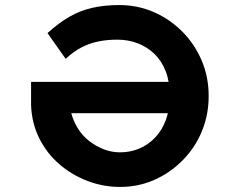

<svg xmlns="http://www.w3.org/2000/svg" viewBox="-20 -730 949 760"><path d="M455 10Q389 10 327 -13.5Q265 -37 215.5 -79.5Q166 -122 136 -181.5Q106 -241 103 -313V-406H741L750 -282H262Q271 -249 289 -220.5Q307 -192 333.5 -171.5Q360 -151 391 -139Q422 -127 455 -127Q496 -127 531.5 -142Q567 -157 594.5 -186Q622 -215 637 -256.5Q652 -298 652 -351Q652 -406 636 -447.5Q620 -489 591.5 -516.5Q563 -544 525.5 -558.5Q488 -573 444 -573Q404 -573 369.5 -566Q335 -559 303 -542.5Q271 -526 240 -497L168 -599Q212 -639 254.5 -663.5Q297 -688 345 -699Q393 -710 452 -710Q525 -710 589 -682Q653 -654 702 -604.5Q751 -555 778.5 -490Q806 -425 806 -350Q806 -275 779 -210Q752 -145 703 -95.5Q654 -46 591 -18Q528 10 455 10Z"/></svg>

Font: Lexend Peta SemiBold
Style: Regular
Weight: 600
Designer: Bonnie Shaver-Troup, Thomas Jockin
Foundry: Lexend
Version: Version 1.007